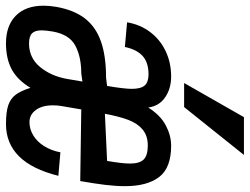

<svg xmlns="http://www.w3.org/2000/svg" viewBox="-133 -730 856 658"><g transform="rotate(90 295.0 -401.0)"><path d="M-14.5 -122.5Q-14.5 -141 -10.5 -166Q0.5 -227.5 29.8 -264.8Q59 -302 108.8 -319.2Q158.5 -336.5 232.5 -336.5L260.5 -340Q270.5 -399 270.5 -424.5Q270.5 -455.5 259 -468.8Q247.5 -482 221 -482Q180 -482 157.8 -461.8Q135.5 -441.5 127 -401L42.5 -408.5Q50 -453.5 76 -487.8Q102 -522 141.5 -540.8Q181 -559.5 228 -559.5Q269.5 -559.5 299.5 -539Q329.5 -518.5 334.5 -481Q361 -523 395.8 -541.2Q430.5 -559.5 465.5 -559.5Q541.5 -559.5 572.8 -518.2Q604 -477 604 -401.5Q604 -370 599.5 -333Q595 -296 586.5 -248L341 -251.5L329.5 -184Q327 -171 327 -154Q327 -117.5 343 -95.8Q359 -74 384.5 -74Q408.5 -74 430 -87Q451.5 -100 466.8 -124.2Q482 -148.5 488 -180L568.5 -173Q524 6.5 391 6.5Q350 6.5 327 -1.2Q304 -9 290.8 -26.5Q277.5 -44 267 -77.5Q240.5 -33 203.8 -13.2Q167 6.5 114.5 6.5Q54 6.5 19.8 -27.2Q-14.5 -61 -14.5 -122.5ZM236.5 -203 245.5 -255.5 217.5 -251.5Q160.5 -251.5 122.2 -231Q84 -210.5 74 -153.5Q70 -129.5 70 -115.5Q70 -93 80.2 -82.8Q90.5 -72.5 115 -72.5Q164.5 -72.5 195.8 -110.5Q227 -148.5 236.5 -203ZM526.5 -418.5Q526.5 -451 512.8 -465.2Q499 -479.5 464.5 -479.5Q431.5 -479.5 410.2 -462Q389 -444.5 377 -413Q365 -381.5 356 -332.5L517.5 -340Q526.5 -392.5 526.5 -418.5ZM250.5 -604 367.5 -809H497L333 -604Z"/></g></svg>

Font: JuliaMono Medium
Style: Italic
Weight: 500
Italic angle: -9°
Monospace: yes
Designer: cormullion
Foundry: corm
Version: Version 0.054; ttfautohint (v1.8.4)